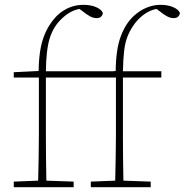

<svg xmlns="http://www.w3.org/2000/svg" viewBox="-20 -775 765 795"><path d="M37 0V-23L138 -27Q139 -74 140 -120.5Q141 -167 141 -213V-454H37V-476L140 -481Q141 -570 161.5 -623.5Q182 -677 219 -713Q266 -755 325 -755Q357 -755 379 -745Q401 -735 406 -721Q405 -713 399 -706.5Q393 -700 380 -700Q367 -700 353.5 -707Q340 -714 320 -730L309 -738Q270 -731 235 -697Q201 -665 186 -617Q171 -569 170 -480H447L459 -481Q460 -571 480 -624.5Q500 -678 534 -709Q559 -732 587.5 -743.5Q616 -755 644 -755Q676 -755 698 -745Q720 -735 725 -721Q724 -713 718 -706.5Q712 -700 699 -700Q686 -700 672.5 -707Q659 -714 639 -730L628 -738Q600 -733 574 -713.5Q548 -694 530 -666Q516 -645 507 -621.5Q498 -598 494 -564.5Q490 -531 489 -480H648V-454H489V-213Q489 -167 489.5 -120.5Q490 -74 491 -27L604 -23V0H356V-23L457 -27Q458 -74 459 -120.5Q460 -167 460 -213V-454H170V-213Q170 -167 170.5 -120.5Q171 -74 172 -27L285 -23V0Z"/></svg>

Font: Source Serif 4 SmText ExtraLight
Style: Regular
Weight: 200
Designer: Frank Grießhammer
Foundry: Adobe
Version: Version 4.005;hotconv 1.1.0;makeotfexe 2.6.0